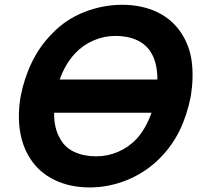

<svg xmlns="http://www.w3.org/2000/svg" viewBox="-20 -786 850 821"><path d="M796 -375Q780 -293.5 747.8 -227.5Q715.5 -161.5 661.5 -107.5Q631.5 -77.5 596.2 -54.5Q561 -31.5 523 -16Q485 -0.5 444.5 7.5Q404 15.5 363.5 15.5Q280.5 15.5 214 -16Q147 -48.5 109.5 -107.5Q75 -160.5 65 -229Q55 -297.5 68.5 -375Q83.5 -452.5 117.2 -521.5Q151 -590.5 204 -643.5Q261.5 -703.5 340.5 -734.5Q420 -765.5 502 -765.5Q586 -765.5 651.5 -734.5Q717 -703.5 756 -643.5Q791.5 -588.5 800 -521.8Q808.5 -455 796 -375ZM301 -557.5Q259 -513 235.5 -446H653Q653 -514.5 628 -557.5Q607 -595 566.8 -613.8Q526.5 -632.5 474 -632.5Q425.5 -632.5 380 -613Q334.5 -593.5 301 -557.5ZM564.5 -192.5Q604 -236.5 628 -304H211.5Q210.5 -237 237.5 -192.5Q257.5 -155 298.2 -136.2Q339 -117.5 391.5 -117.5Q440 -117.5 485 -136.8Q530 -156 564.5 -192.5Z"/></svg>

Font: Russisch Sans ExtraBold
Style: Italic
Weight: 800
Width: 4
Italic angle: -10°
Designer: Michael Sharanda (font) & Cristiano Sobral (main changes)
Foundry: Michael Sharanda
Version: Version 2.00;September 8, 2020;FontCreator 13.0.0.2681 64-bi